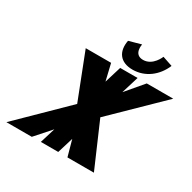

<svg xmlns="http://www.w3.org/2000/svg" viewBox="-224 -1301 1530 1527"><g transform="rotate(30 541.5 -537.5)"><path d="M848.9 -1075C848.9 -1075 809.4 -972 719.2 -972C629 -972 652.5 -1075 652.5 -1075L540.9 -1044C520.2 -937 570.2 -863 685.9 -863C801.6 -863 895.8 -937 940.5 -1044ZM830.3 0 654.2 -407 1082.5 -825H839.5L706.1 -667.7L754.5 -826H594.7L547.9 -673L511.9 -825H278.9L441.7 -407L26.7 0H259.7L385.4 -141.5L342.4 -1H502.2L546.7 -146.5L587.3 0Z"/></g></svg>

Font: Hussar
Style: BdSuprConOblThree
Weight: 700
Foundry: Cannot Into Space Fonts
Version: Version 2.00